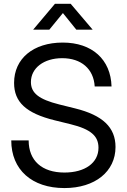

<svg xmlns="http://www.w3.org/2000/svg" viewBox="-20 -959 654 991"><path d="M312.5 11.7C470.7 11.7 576.2 -73.7 576.2 -200.2C576.2 -301.8 509.8 -364.3 368.2 -399.4L285.6 -419.9C180.2 -446.3 139.6 -479 139.6 -535.6C139.6 -607.9 206.5 -658.7 300.8 -658.7C399.4 -658.7 463.4 -603.5 468.8 -512.7H555.7C551.8 -652.3 455.1 -739.3 303.7 -739.3C151.9 -739.3 52.7 -656.7 52.7 -531.2C52.7 -432.1 114.3 -374.5 262.7 -337.9L344.2 -317.9C449.2 -292 488.3 -256.8 488.3 -196.3C488.3 -118.2 418.5 -68.4 312.5 -68.4C195.8 -68.4 127.9 -130.4 127.9 -234.4H38.1C38.1 -83 144.5 11.7 312.5 11.7ZM234.4 -805.7 304.7 -891.6 374 -805.7H458V-806.2L344.7 -939.5H263.7L151.4 -806.2V-805.7Z"/></svg>

Font: Raveo Display Display
Style: Regular
Weight: 400
Designer: Jakub Foglar, Rasmus Andersson (Inter)
Foundry: Jakubfoglar.com
Version: Version 1.100;Glyphs 3.2.3 (3260)